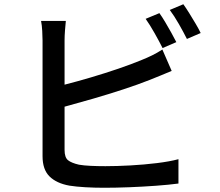

<svg xmlns="http://www.w3.org/2000/svg" viewBox="-20 -857 1040 907"><path d="M733 -795Q746 -777 760.5 -752.5Q775 -728 789 -703Q803 -678 813 -658L748 -630Q733 -660 710.5 -700Q688 -740 668 -768ZM846 -837Q859 -819 874.5 -794Q890 -769 904.5 -744.5Q919 -720 928 -701L863 -673Q847 -705 825 -743.5Q803 -782 782 -810ZM291 -758Q289 -738 287 -713Q285 -688 285 -666V-457Q344 -472 410 -491.5Q476 -511 539 -532.5Q602 -554 650 -574Q675 -584 698.5 -595.5Q722 -607 747 -623L791 -522Q766 -512 738 -500Q710 -488 686 -479Q633 -458 563 -435Q493 -412 420.5 -391Q348 -370 285 -353V-149Q285 -113 301.5 -100Q318 -87 353 -79Q376 -75 409 -73.5Q442 -72 478 -72Q531 -72 595.5 -75.5Q660 -79 721 -86.5Q782 -94 823 -105V10Q778 16 716.5 20.5Q655 25 591 27.5Q527 30 472 30Q426 30 383 27.5Q340 25 308 20Q247 9 214 -23.5Q181 -56 181 -119Q181 -145 181 -191Q181 -237 181 -294Q181 -351 181 -410Q181 -469 181 -522Q181 -575 181 -613.5Q181 -652 181 -666Q181 -684 179.5 -711Q178 -738 174 -758Z"/></svg>

Font: Source Han Sans Medium
Style: Regular
Weight: 500
Designer: Ryoko NISHIZUKA Ë•øÂ°öÊ∂ºÂ≠ê (kana, bopomofo & ideographs); Paul D. Hunt (Latin, Greek & Cyrillic); Sandoll Communicatio
Foundry: Adobe
Version: Version 2.004;hotconv 1.0.118;makeotfexe 2.5.65603